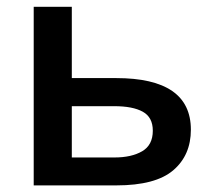

<svg xmlns="http://www.w3.org/2000/svg" viewBox="-20 -561 642 581"><path d="M197.3 -324.7H331.5Q557.6 -324.7 557.6 -168.5Q557.6 -91.3 504.2 -45.7Q450.7 0 332 0H82V-540.5H197.3ZM442.4 -165.5Q442.4 -206.1 412.1 -222.9Q381.8 -239.7 325.7 -239.7H197.3V-84.5H326.7Q377.9 -84.5 410.2 -103.3Q442.4 -122.1 442.4 -165.5Z"/></svg>

Font: Open Sans SemiBold
Style: Regular
Weight: 600
Designer: Monotype Design Team
Foundry: Monotype Imaging Inc.
Version: Version 3.003; ttfautohint (v1.8.4)